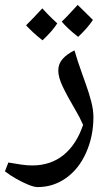

<svg xmlns="http://www.w3.org/2000/svg" viewBox="-45 -560 448 781"><path d="M108 201Q94 201 70.5 191.5Q47 182 21.5 167.5Q-4 153 -25 137L-11 101Q17 106 41 109.5Q65 113 86 113Q161 113 213.5 70.5Q266 28 293 -52Q286 -68 278 -83.5Q270 -99 261 -114Q228 -170 210 -208Q192 -246 192 -273Q192 -300 209.5 -320Q227 -340 258 -355Q263 -337 271 -312.5Q279 -288 288 -263Q297 -238 304 -218Q317 -182 326 -147.5Q335 -113 335 -84Q335 -6 305.5 60.5Q276 127 224 164Q172 201 108 201ZM273 -410Q251 -427 234.5 -442.5Q218 -458 206 -472Q216 -481 232 -498Q248 -515 271 -540Q278 -533 293.5 -518Q309 -503 333 -479Q312 -447 273 -410ZM128 -396Q106 -413 89 -429Q72 -445 61 -457Q76 -472 92 -488.5Q108 -505 127 -526Q134 -518 149 -502.5Q164 -487 188 -465Q178 -449 163 -432Q148 -415 128 -396Z"/></svg>

Font: Noto Naskh Arabic Medium
Style: Regular
Weight: 500
Designer: Monotype Design Team, David Williams, Mohamad Dakak and Nizar Qandah
Foundry: Monotype Imaging Inc.
Version: Version 2.016